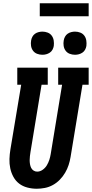

<svg xmlns="http://www.w3.org/2000/svg" viewBox="-20 -1150 564 1178"><path d="M205 8Q176 8 147.5 0.5Q119 -7 97.5 -23.5Q76 -40 62.5 -64.5Q49 -89 43 -117Q37 -145 38 -174.5Q39 -204 44 -234L110 -630H86V-735H273V-630H235L167 -217Q165 -204 163.5 -192Q162 -180 162 -167.5Q162 -155 164 -143Q166 -131 171 -120.5Q176 -110 186 -103.5Q196 -97 208 -97Q226 -97 242 -108.5Q258 -120 267.5 -136Q277 -152 282.5 -169Q288 -186 291 -204L361 -630H337V-735H524V-630H486L413 -187Q409 -162 401 -137.5Q393 -113 379.5 -90Q366 -67 347 -47.5Q328 -28 304.5 -15Q281 -2 255.5 3Q230 8 205 8ZM440 -814Q423 -814 407.5 -820Q392 -826 382.5 -839Q373 -852 370.5 -868.5Q368 -885 371 -902Q373 -914 379 -925Q385 -936 395 -943Q405 -950 417 -953Q429 -956 440 -956Q457 -956 472.5 -950Q488 -944 497.5 -931Q507 -918 509.5 -901.5Q512 -885 510 -868Q508 -856 502 -845Q496 -834 485.5 -827Q475 -820 463.5 -817Q452 -814 440 -814ZM240 -814Q223 -814 207.5 -820Q192 -826 182.5 -839Q173 -852 170.5 -868.5Q168 -885 171 -902Q173 -914 179 -925Q185 -936 195 -943Q205 -950 217 -953Q229 -956 240 -956Q257 -956 272.5 -950Q288 -944 297.5 -931Q307 -918 309.5 -901.5Q312 -885 310 -868Q308 -856 302 -845Q296 -834 285.5 -827Q275 -820 263.5 -817Q252 -814 240 -814ZM224 -1050V-1130H524V-1050Z"/></svg>

Font: Iosevka Curly Slab XBdObl
Style: Regular
Weight: 800
Italic angle: -9°
Monospace: yes
Designer: Belleve Invis
Foundry: Belleve Invis
Version: Version 11.1.0; ttfautohint (v1.8.3)